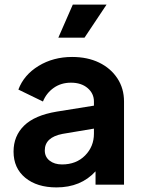

<svg xmlns="http://www.w3.org/2000/svg" viewBox="-20 -804 620 836"><path d="M226 12Q332 12 396 -58V0H520V-362Q520 -419 491 -463Q462 -507 411.5 -531.5Q361 -556 294 -556Q212 -556 148 -517Q84 -478 60 -414L167 -362Q182 -399 214 -421.5Q246 -444 289 -444Q334 -444 361.5 -420.5Q389 -397 389 -362V-344L227 -318Q131 -302 85 -257Q39 -212 39 -144Q39 -72 90 -30Q141 12 226 12ZM175 -149Q175 -206 252 -221L389 -244V-222Q389 -166 350.5 -127Q312 -88 250 -88Q217 -88 196 -104.5Q175 -121 175 -149ZM234 -640H348L444 -784H297Z"/></svg>

Font: Plus Jakarta Sans
Style: Bold
Weight: 700
Designer: Gumpita Rahayu
Foundry: Tokotype
Version: Version 2.004; ttfautohint (v1.8.3)